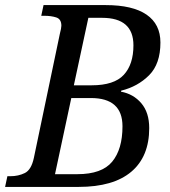

<svg xmlns="http://www.w3.org/2000/svg" viewBox="-40 -734 669 754"><path d="M-20 0 -11 -42H1Q32 -42 57.5 -54.5Q83 -67 93 -114L195 -601Q201 -624 201 -633Q201 -659 181 -665.5Q161 -672 134 -672H122L131 -714H375Q481 -714 535.5 -676.5Q590 -639 590 -567Q590 -483 545.5 -438.5Q501 -394 436 -378L435 -374Q484 -365 515 -328.5Q546 -292 546 -231Q546 -119 475.5 -59.5Q405 0 269 0ZM320 -399Q408 -399 446 -440Q484 -481 484 -556Q484 -664 361 -664H307L250 -399ZM264 -50Q360 -50 400.5 -99Q441 -148 441 -238Q441 -349 317 -349H240L176 -50Z"/></svg>

Font: Noto Serif SemiCondensed
Style: Italic
Weight: 400
Width: 4
Italic angle: -12°
Designer: Monotype Design Team
Foundry: Monotype Imaging Inc.
Version: Version 2.013